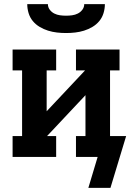

<svg xmlns="http://www.w3.org/2000/svg" viewBox="-20 -760 640 930"><path d="M300 -600Q278 -600 256 -602.5Q234 -605 213 -611.5Q192 -618 172.5 -629.5Q153 -641 139 -658Q125 -675 118.5 -696.5Q112 -718 112 -740H212Q212 -725 221 -713Q230 -701 243 -694.5Q256 -688 270.5 -686Q285 -684 300 -684Q315 -684 329.5 -686Q344 -688 357 -694.5Q370 -701 379 -713Q388 -725 388 -740H488Q488 -718 481.5 -696.5Q475 -675 461 -658Q447 -641 427.5 -629.5Q408 -618 387 -611.5Q366 -605 344 -602.5Q322 -600 300 -600ZM408 150 453 0H348V-101H394V-299L208 -101H252V0H41V-101H87V-419H41V-520H252V-419H206V-221L392 -419H348V-520H559V-419H513V-101H591L515 150Z"/></svg>

Font: Iosevka HT Extended
Style: Bold
Weight: 700
Width: 7
Monospace: yes
Designer: Belleve Invis
Foundry: Belleve Invis
Version: Version 32.3.0; ttfautohint (v1.8.4)